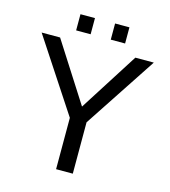

<svg xmlns="http://www.w3.org/2000/svg" viewBox="-121 -934 910 1030"><g transform="rotate(15 333.5 -418.5)"><path d="M379.4 -285.2V0H286.6V-285.2L22 -688H124.5L334 -360.4L542.5 -688H645ZM469.7 -836.9V-747.1H390.1V-836.9ZM278.3 -836.9V-747.1H197.8V-836.9Z"/></g></svg>

Font: Arimo Nerd Font
Style: Regular
Weight: 400
Designer: Steve Matteson
Foundry: Monotype Imaging Inc.
Version: Version 1.33;Nerd Fonts 3.2.1